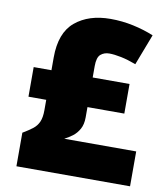

<svg xmlns="http://www.w3.org/2000/svg" viewBox="-82 -794 749 862"><g transform="rotate(10 293.0 -362.5)"><path d="M353 -725Q406 -725 457 -714Q508 -703 551 -685L497 -544Q460 -558 428.5 -564.5Q397 -571 374 -571Q351 -571 335 -557.5Q319 -544 319 -504V-452H487V-317H319V-270Q319 -238 307 -216.5Q295 -195 277 -181.5Q259 -168 241 -159H569V0H51V-153Q78 -169 95.5 -182.5Q113 -196 122 -216Q131 -236 131 -269V-317H50V-452H131V-510Q131 -623 192.5 -674Q254 -725 353 -725Z"/></g></svg>

Font: Noto Sans Syriac Eastern Black
Style: Regular
Weight: 900
Designer: Patrick Giasson and the Monotype Design Team
Foundry: Monotype Imaging Inc.
Version: Version 3.001; ttfautohint (v1.8.4.7-5d5b)